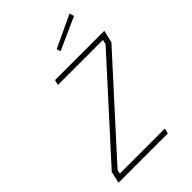

<svg xmlns="http://www.w3.org/2000/svg" viewBox="-263 -1032 1144 1144"><g transform="rotate(-45 309.5 -459.5)"><path d="M349 -798 341 -823 545 -919 554 -890ZM196 -667 204 -700H619L601 -622L89 -58L83 -33H462L454 0H39L56 -74L568 -638L575 -667Z"/></g></svg>

Font: Titillium Web ExtraLight
Style: Italic
Weight: 275
Italic angle: -13°
Version: Version 1.002;PS 57.000;hotconv 1.0.70;makeotf.lib2.5.55311